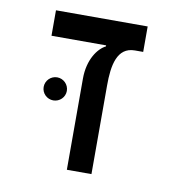

<svg xmlns="http://www.w3.org/2000/svg" viewBox="-70 -656 725 725"><g transform="rotate(10 293.0 -293.0)"><path d="M439 -585.9H87.4V-488.3H296.9V-484.4C267.1 -469.7 232.4 -423.3 232.4 -349.6V0H326.7V-340.3C326.7 -416 338.4 -488.3 407.2 -488.3H439ZM136.2 -249C160.6 -249 180.7 -268.6 180.7 -293C180.7 -317.4 160.6 -337.4 136.2 -337.4C111.8 -337.4 91.8 -317.4 91.8 -293C91.8 -268.6 111.8 -249 136.2 -249Z"/></g></svg>

Font: Cascadia Mono NF
Style: Regular
Weight: 400
Monospace: yes
Designer: Aaron Bell
Foundry: Saja Typeworks
Version: Version 2404.023